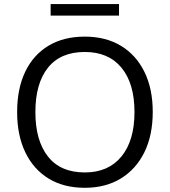

<svg xmlns="http://www.w3.org/2000/svg" viewBox="-20 -889 812 918"><path d="M61.9 -353Q61.9 -464.5 100.3 -545.3Q138.7 -626 211.2 -670Q283.8 -713.9 385.6 -713.9Q485.3 -713.9 558.2 -670Q631 -626 670.6 -545.3Q710.3 -464.5 710.3 -354Q710.3 -242.5 670.4 -161.2Q630.4 -80 557.6 -35.5Q484.8 8.9 385.6 8.9Q284.3 8.9 212 -35.5Q139.7 -80 100.8 -161.2Q61.9 -242.5 61.9 -353ZM149.2 -353Q149.2 -217 209.2 -140.8Q269.2 -64.5 385.6 -64.5Q497.9 -64.5 560.4 -140.5Q623 -216.5 623 -353Q623 -490 560.9 -565.2Q498.9 -640.5 385.6 -640.5Q269.2 -640.5 209.2 -565.2Q149.2 -490 149.2 -353ZM222.1 -814.5V-869.4H549V-814.5Z"/></svg>

Font: Mulish ExtraLight
Style: Regular
Weight: 200
Designer: Vernon Adams
Foundry: Vernon Adams
Version: Version 3.603